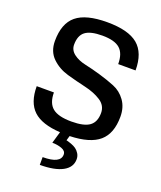

<svg xmlns="http://www.w3.org/2000/svg" viewBox="-172 -828 994 1185"><g transform="rotate(20 325.0 -235.0)"><path d="M282 19 283 18Q161 11 105.5 -41Q50 -93 50 -200H163Q163 -130 201 -99Q239 -68 325 -68Q408 -68 444 -94.5Q480 -121 480 -180Q480 -229 436.5 -257Q393 -285 331.5 -299Q270 -313 208.5 -330.5Q147 -348 103.5 -390Q60 -432 60 -501Q60 -616 123 -668Q186 -720 325 -720Q464 -720 527 -667.5Q590 -615 590 -500H476Q476 -570 440.5 -601Q405 -632 325 -632Q247 -632 213 -606Q179 -580 179 -520Q179 -484 210 -460.5Q241 -437 288 -427Q335 -417 389.5 -401Q444 -385 491 -366Q538 -347 569 -304Q600 -261 600 -199Q600 -89 539.5 -36.5Q479 16 346 20L337 51Q341 52 347.5 53.5Q354 55 371.5 61.5Q389 68 402 77Q415 86 425.5 102.5Q436 119 436 140Q436 193 383.5 221.5Q331 250 234 250V199Q351 199 351 140Q351 116 322.5 105.5Q294 95 260 95Z"/></g></svg>

Font: Fivo Sans Med
Style: Regular
Weight: 450
Designer: Alexander Slobzheninov
Foundry: Alexander Slobzheninov
Version: 1.0